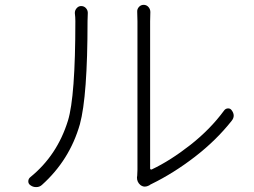

<svg xmlns="http://www.w3.org/2000/svg" viewBox="-20 -762 1040 785"><path d="M151.4 -5.9Q141.6 2.9 128.9 2.9Q127.9 2.9 127 2.9Q115.2 2.9 105.5 -3.9Q95.7 -9.8 95.7 -20.5Q95.7 -31.2 104.5 -38.1Q213.9 -127 257.8 -268.6Q288.1 -367.2 288.1 -675.8Q288.1 -692.4 286.1 -707Q285.2 -718.8 293 -728Q300.8 -737.3 311.5 -737.3Q324.2 -737.3 332 -728Q339.8 -718.8 338.9 -707Q337.9 -691.4 337.9 -675.8Q337.9 -369.1 306.6 -253.9Q264.6 -107.4 151.4 -5.9ZM589.8 -3.9Q580.1 1 572.3 1Q562.5 1 553.7 -5.9Q540 -17.6 540 -36.1Q540 -40 541 -43.9Q542 -54.7 542 -67.4V-674.8Q542 -694.3 541 -712.9Q540 -724.6 547.9 -733.4Q555.7 -742.2 567.4 -742.2Q579.1 -742.2 586.9 -733.4Q594.7 -724.6 594.7 -712.9Q593.8 -697.3 593.8 -674.8V-73.2Q593.8 -70.3 596.2 -69.3Q598.6 -68.4 600.6 -69.3Q676.8 -105.5 758.3 -169.4Q839.8 -233.4 896.5 -310.5Q902.3 -318.4 912.1 -318.8Q921.9 -319.3 927.7 -310.5Q935.5 -299.8 935.5 -289.1Q935.5 -278.3 926.8 -267.6Q863.3 -187.5 776.4 -120.6Q689.5 -53.7 599.6 -9.8Q594.7 -7.8 589.8 -3.9Z"/></svg>

Font: Gen Jyuu Gothic Light
Style: Regular
Weight: 200
Designer: [Source Han Sans]
Ryoko NISHIZUKA  (kana & ideographs); Paul D. Hunt (Latin, Greek & Cyrillic); Wenlong ZHANG  (bopomofo
Version: Version 1.002.20150607